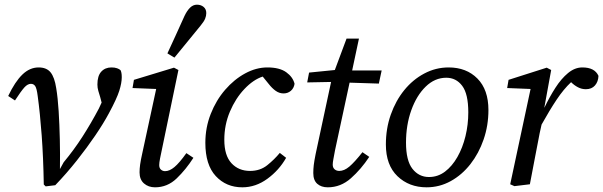

<svg xmlns="http://www.w3.org/2000/svg" viewBox="-20 -787 2576 820"><path d="M167 1Q165 -115 158 -209.5Q151 -304 141 -377Q137 -409 130.5 -419Q124 -429 112 -429Q98 -429 84 -413.5Q70 -398 44 -358L15 -377Q44 -438 75.5 -468.5Q107 -499 145 -499Q179 -499 196 -478Q213 -457 220 -411Q227 -369 230.5 -312.5Q234 -256 235.5 -192Q237 -128 236 -65L252 -94Q296 -147 332 -203Q368 -259 402 -323Q405 -330 408 -336Q411 -342 414 -349L408 -372Q404 -385 400 -398.5Q396 -412 396 -426Q396 -463 412.5 -481Q429 -499 456 -499Q470 -499 480 -495.5Q490 -492 495 -487Q497 -483 498.5 -476Q500 -469 500 -457Q500 -433 489.5 -399.5Q479 -366 445 -303Q422 -260 387 -208.5Q352 -157 308.5 -102Q265 -47 216 4L175 9Z M576 -51Q576 -66 578.5 -84.5Q581 -103 588 -134L647 -407L546 -411L552 -446L723 -498L742 -488L672 -151Q667 -128 663.5 -110Q660 -92 660 -82Q660 -69 667.5 -62.5Q675 -56 685 -56Q704 -56 725 -73.5Q746 -91 776 -133L806 -113Q774 -63 734.5 -25Q695 13 642 13Q614 13 595 -3.5Q576 -20 576 -51ZM695 -559Q714 -600 732 -639.5Q750 -679 768 -719Q779 -742 792 -754.5Q805 -767 821 -767Q838 -767 849.5 -757.5Q861 -748 861 -731Q861 -719 856 -707Q851 -695 837 -678Q809 -644 781.5 -610Q754 -576 725 -541Z M1015 13Q946 13 901.5 -35Q857 -83 857 -177Q857 -242 880 -300.5Q903 -359 941.5 -403.5Q980 -448 1027 -473.5Q1074 -499 1122 -499Q1174 -499 1202.5 -478.5Q1231 -458 1238 -429Q1235 -410 1222 -399Q1209 -388 1191 -388Q1173 -388 1157.5 -399Q1142 -410 1128 -428L1102 -460Q1062 -447 1024 -407Q986 -367 962 -310.5Q938 -254 938 -190Q938 -123 968.5 -90Q999 -57 1048 -57Q1091 -57 1121.5 -81.5Q1152 -106 1175 -134L1202 -113Q1172 -60 1122 -23.5Q1072 13 1015 13Z M1380 13Q1352 13 1335 -2Q1318 -17 1318 -48Q1318 -65 1320 -82Q1322 -99 1328 -129L1394 -437L1292 -435L1300 -477L1410 -488L1460 -622H1513L1484 -486H1610L1598 -430L1473 -434L1411 -146Q1407 -124 1404 -108.5Q1401 -93 1401 -84Q1401 -71 1409 -64Q1417 -57 1429 -57Q1450 -57 1472 -75.5Q1494 -94 1528 -137L1557 -117Q1522 -64 1478.5 -25.5Q1435 13 1380 13Z M1802 13Q1727 13 1677.5 -34.5Q1628 -82 1628 -170Q1628 -238 1649 -297.5Q1670 -357 1706.5 -402Q1743 -447 1792 -473Q1841 -499 1896 -499Q1972 -499 2019 -451.5Q2066 -404 2066 -317Q2066 -251 2045.5 -191.5Q2025 -132 1989 -86Q1953 -40 1905 -13.5Q1857 13 1802 13ZM1812 -31Q1850 -31 1880.5 -54Q1911 -77 1933.5 -116.5Q1956 -156 1968 -205.5Q1980 -255 1980 -307Q1980 -386 1954 -420.5Q1928 -455 1886 -455Q1837 -455 1798 -417Q1759 -379 1736.5 -316Q1714 -253 1714 -178Q1714 -101 1741.5 -66Q1769 -31 1812 -31Z M2159 0 2246 -407 2146 -411 2152 -446 2315 -498 2334 -488 2305 -329V-327Q2327 -373 2352 -412Q2377 -451 2406 -475Q2435 -499 2467 -499Q2520 -499 2536 -463Q2535 -438 2521 -422Q2507 -406 2482 -406Q2464 -406 2448 -414.5Q2432 -423 2419 -436Q2387 -406 2357 -361Q2327 -316 2293 -255L2285 -219Q2274 -164 2264 -110Q2254 -56 2243 0L2177 8Z"/></svg>

Font: Source Serif 4 SmText
Style: Italic
Weight: 400
Italic angle: -12°
Designer: Frank Grießhammer
Foundry: Adobe
Version: Version 4.005;hotconv 1.1.0;makeotfexe 2.6.0